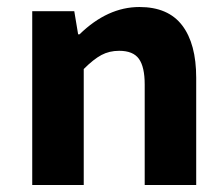

<svg xmlns="http://www.w3.org/2000/svg" viewBox="-20 -528 640 548"><path d="M72 0V-496H192L203 -430H207Q287 -508 378 -508Q460 -508 500 -455.5Q540 -403 540 -306V0H393V-287Q393 -337 376.5 -360Q360 -383 320 -383Q292 -383 269.5 -371Q247 -359 219 -331V0Z"/></svg>

Font: TypoPRO Source Code Pro
Style: Bold
Weight: 700
Monospace: yes
Designer: Paul D. Hunt, Teo Tuominen
Foundry: Adobe Systems Incorporated
Version: Version 2.010;PS 1.0;hotconv 1.0.84;makeotf.lib2.5.63406